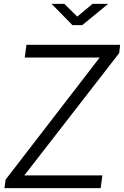

<svg xmlns="http://www.w3.org/2000/svg" viewBox="-20 -974 642 994"><path d="M501 0 510 -66H106L597 -699L602 -742H117L108 -676H496L9 -44L3 0ZM380 -888 313 -954H247L355 -844H406L540 -954H459Z"/></svg>

Font: Cheyenne Sans Light
Style: Italic
Weight: 300
Italic angle: -8.13011°
Designer: The Public Sans project authors (U.S. Web Design System), Libre Franklin designed by Pablo Impallari and Rodrigo Fuenzal
Foundry: The Cheyenne Sans Project Authors
Version: Version 2.007